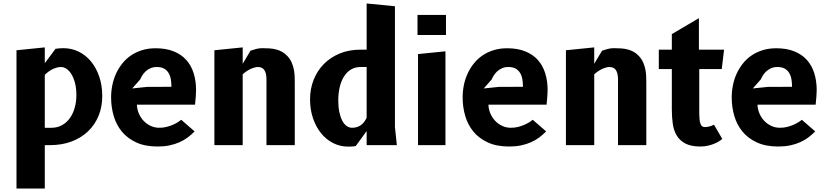

<svg xmlns="http://www.w3.org/2000/svg" viewBox="-20 -836 4765 1106"><path d="M238 -100H277Q310.5 -100 337 -114.8Q363.5 -129.5 382 -155Q400.5 -180.5 410.2 -214.8Q420 -249 420 -288Q420 -328.5 411.8 -359Q403.5 -389.5 390.8 -409.8Q378 -430 362.2 -440Q346.5 -450 331.5 -450Q318 -450 304.8 -446Q291.5 -442 279.5 -435.8Q267.5 -429.5 257 -421.5Q246.5 -413.5 238 -405.5ZM75 250V-546.5L238 -563V-472L300 -555Q310.5 -556.5 321.8 -557.5Q333 -558.5 345 -558.5Q391.5 -558.5 432.2 -539Q473 -519.5 503.2 -483.2Q533.5 -447 551.2 -396Q569 -345 569 -282Q569 -220.5 547.8 -168.8Q526.5 -117 487.2 -79.5Q448 -42 392.5 -21Q337 0 268.5 0H238V250Z M1101 -79Q1082.5 -60 1061 -44Q1039.5 -28 1013.5 -16.5Q987.5 -5 956.5 1.5Q925.5 8 888 8Q816 8 765 -15.5Q714 -39 681.8 -78.2Q649.5 -117.5 634.8 -168.5Q620 -219.5 620 -275Q620 -310.5 627 -345.2Q634 -380 648.2 -411.2Q662.5 -442.5 683.8 -469.5Q705 -496.5 733.5 -516Q762 -535.5 797.8 -546.8Q833.5 -558 876.5 -558Q936.5 -558 980.5 -540.2Q1024.5 -522.5 1053 -490.8Q1081.5 -459 1095.5 -414.5Q1109.5 -370 1109.5 -316Q1109.5 -302.5 1107.8 -280.5Q1106 -258.5 1103.5 -233H768.5Q769.5 -206 780 -181.8Q790.5 -157.5 807.8 -139.5Q825 -121.5 848 -110.8Q871 -100 898 -100Q920 -100 939.8 -105Q959.5 -110 975.8 -117.2Q992 -124.5 1004.5 -132.2Q1017 -140 1024 -146ZM967.5 -336Q967.5 -359 964 -379.5Q960.5 -400 951 -415.8Q941.5 -431.5 925.2 -440.8Q909 -450 883.5 -450Q862 -450 845.8 -442.5Q829.5 -435 817.8 -423.8Q806 -412.5 798.5 -400Q791 -387.5 787 -378L741.5 -326.5L828 -335.5Z M1378 -563V-468.5L1423 -544Q1439 -549.5 1455.8 -554Q1472.5 -558.5 1490 -558.5Q1511.5 -558.5 1531.8 -557.2Q1552 -556 1570.5 -551.2Q1589 -546.5 1605.5 -537.2Q1622 -528 1636.5 -512Q1652 -495 1660.5 -475Q1669 -455 1672.8 -435.2Q1676.5 -415.5 1677.2 -396.8Q1678 -378 1678 -363.5V0H1515V-378.5Q1515 -399 1511.2 -412.8Q1507.5 -426.5 1501 -434.8Q1494.5 -443 1485.2 -446.5Q1476 -450 1465 -450Q1456.5 -450 1445.8 -447Q1435 -444 1423.5 -438.8Q1412 -433.5 1400.2 -425.5Q1388.5 -417.5 1378 -408V0H1215V-546.5Z M2092 -450H2057.5Q2024.5 -450 2000 -434.5Q1975.5 -419 1959.8 -392.5Q1944 -366 1936.2 -331Q1928.5 -296 1928.5 -257.5Q1928.5 -220.5 1934.5 -191.5Q1940.5 -162.5 1951 -142Q1961.5 -121.5 1976.2 -110.8Q1991 -100 2008.5 -100Q2026.5 -100 2040 -105.2Q2053.5 -110.5 2063.5 -118.8Q2073.5 -127 2080.5 -137.5Q2087.5 -148 2092 -158ZM2092 0V-81L2029.5 5Q2025.5 6 2022 6.5Q2018.5 7 2013.8 7.5Q2009 8 2002.2 8.2Q1995.5 8.5 1985 8.5Q1939 8.5 1899 -11.8Q1859 -32 1829.5 -68.5Q1800 -105 1783 -154.8Q1766 -204.5 1766 -264Q1766 -323.5 1786.5 -375.8Q1807 -428 1845 -466.8Q1883 -505.5 1936.8 -527.8Q1990.5 -550 2057 -550H2092V-816L2255 -800V-104.5L2266 0Z M2546 0H2388V-524.5L2546 -540.5ZM2385 -750H2549V-634.5H2385Z M3126 -79Q3107.5 -60 3086 -44Q3064.5 -28 3038.5 -16.5Q3012.5 -5 2981.5 1.5Q2950.5 8 2913 8Q2841 8 2790 -15.5Q2739 -39 2706.8 -78.2Q2674.5 -117.5 2659.8 -168.5Q2645 -219.5 2645 -275Q2645 -310.5 2652 -345.2Q2659 -380 2673.2 -411.2Q2687.5 -442.5 2708.8 -469.5Q2730 -496.5 2758.5 -516Q2787 -535.5 2822.8 -546.8Q2858.5 -558 2901.5 -558Q2961.5 -558 3005.5 -540.2Q3049.5 -522.5 3078 -490.8Q3106.5 -459 3120.5 -414.5Q3134.5 -370 3134.5 -316Q3134.5 -302.5 3132.8 -280.5Q3131 -258.5 3128.5 -233H2793.5Q2794.5 -206 2805 -181.8Q2815.5 -157.5 2832.8 -139.5Q2850 -121.5 2873 -110.8Q2896 -100 2923 -100Q2945 -100 2964.8 -105Q2984.5 -110 3000.8 -117.2Q3017 -124.5 3029.5 -132.2Q3042 -140 3049 -146ZM2992.5 -336Q2992.5 -359 2989 -379.5Q2985.5 -400 2976 -415.8Q2966.5 -431.5 2950.2 -440.8Q2934 -450 2908.5 -450Q2887 -450 2870.8 -442.5Q2854.5 -435 2842.8 -423.8Q2831 -412.5 2823.5 -400Q2816 -387.5 2812 -378L2766.5 -326.5L2853 -335.5Z M3403 -563V-468.5L3448 -544Q3464 -549.5 3480.8 -554Q3497.5 -558.5 3515 -558.5Q3536.5 -558.5 3556.8 -557.2Q3577 -556 3595.5 -551.2Q3614 -546.5 3630.5 -537.2Q3647 -528 3661.5 -512Q3677 -495 3685.5 -475Q3694 -455 3697.8 -435.2Q3701.5 -415.5 3702.2 -396.8Q3703 -378 3703 -363.5V0H3540V-378.5Q3540 -399 3536.2 -412.8Q3532.5 -426.5 3526 -434.8Q3519.5 -443 3510.2 -446.5Q3501 -450 3490 -450Q3481.5 -450 3470.8 -447Q3460 -444 3448.5 -438.8Q3437 -433.5 3425.2 -425.5Q3413.5 -417.5 3403 -408V0H3240V-546.5Z M4008 -194Q4008 -168.5 4009.5 -151.2Q4011 -134 4014.8 -123.5Q4018.5 -113 4024.5 -108.5Q4030.5 -104 4039.5 -104Q4050 -104 4059.5 -106Q4069 -108 4076.5 -110.5Q4085.5 -113.5 4093 -117.5L4140.5 -36Q4134.5 -30 4122.2 -22.2Q4110 -14.5 4093.5 -7.8Q4077 -1 4056.8 3.5Q4036.5 8 4015 8Q3961 8 3928.5 -9Q3896 -26 3878.5 -55Q3861 -84 3855.5 -122.8Q3850 -161.5 3850 -205V-438H3775V-550H3850V-639.5L4006 -731.5V-550H4151L4137.5 -438H4008Z M4676 -79Q4657.5 -60 4636 -44Q4614.5 -28 4588.5 -16.5Q4562.5 -5 4531.5 1.5Q4500.5 8 4463 8Q4391 8 4340 -15.5Q4289 -39 4256.8 -78.2Q4224.5 -117.5 4209.8 -168.5Q4195 -219.5 4195 -275Q4195 -310.5 4202 -345.2Q4209 -380 4223.2 -411.2Q4237.5 -442.5 4258.8 -469.5Q4280 -496.5 4308.5 -516Q4337 -535.5 4372.8 -546.8Q4408.5 -558 4451.5 -558Q4511.5 -558 4555.5 -540.2Q4599.5 -522.5 4628 -490.8Q4656.5 -459 4670.5 -414.5Q4684.5 -370 4684.5 -316Q4684.5 -302.5 4682.8 -280.5Q4681 -258.5 4678.5 -233H4343.5Q4344.5 -206 4355 -181.8Q4365.5 -157.5 4382.8 -139.5Q4400 -121.5 4423 -110.8Q4446 -100 4473 -100Q4495 -100 4514.8 -105Q4534.5 -110 4550.8 -117.2Q4567 -124.5 4579.5 -132.2Q4592 -140 4599 -146ZM4542.5 -336Q4542.5 -359 4539 -379.5Q4535.5 -400 4526 -415.8Q4516.5 -431.5 4500.2 -440.8Q4484 -450 4458.5 -450Q4437 -450 4420.8 -442.5Q4404.5 -435 4392.8 -423.8Q4381 -412.5 4373.5 -400Q4366 -387.5 4362 -378L4316.5 -326.5L4403 -335.5Z"/></svg>

Font: B612
Style: Bold
Weight: 700
Designer: Nicolas Chauveau, Thomas Paillot, Jonathan Favre-Lamarine, Jean-Luc Vinot
Foundry: AIRBUS
Version: Version 1.008